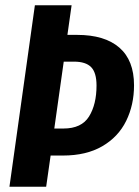

<svg xmlns="http://www.w3.org/2000/svg" viewBox="-20 -712 531 732"><path d="M491 -387Q491 -312 461 -251Q431 -190 370 -154.5Q309 -119 220 -119H173L156 0H16L113 -692H253L237 -579H274Q379 -579 435 -530.5Q491 -482 491 -387ZM348 -386Q348 -435 327.5 -456Q307 -477 262 -477H223L187 -222H222Q291 -222 319.5 -268Q348 -314 348 -386Z"/></svg>

Font: Fira Sans Compressed SemiBold
Style: Italic
Weight: 600
Width: 1
Italic angle: -8°
Designer: bBox Type GmbH & Carrois Corporate GbR & Edenspiekermann AG
Foundry: bBox Type GmbH & Carrois Corporate GbR & Edenspiekermann AG
Version: Version 4.301